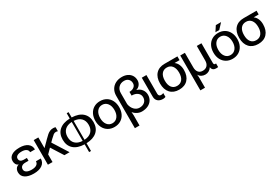

<svg xmlns="http://www.w3.org/2000/svg" viewBox="95 -2006 5114 3514"><g transform="rotate(-30 2652.0 -249.0)"><path d="M267 -69Q335 -69 372.5 -94Q410 -119 410 -164H512Q512 -81 447 -34Q382 13 267 13Q152 13 87.5 -30Q23 -73 23 -150Q23 -197 45 -229Q67 -261 106 -270V-272Q75 -282 58 -310.5Q41 -339 41 -380Q41 -452 101.5 -492Q162 -532 270 -532Q379 -532 441 -486.5Q503 -441 503 -361H401Q401 -403 366.5 -426.5Q332 -450 270 -450Q210 -450 176 -429.5Q142 -409 142 -372Q142 -338 165 -319Q188 -300 229 -300H297V-240H229Q180 -240 152.5 -218Q125 -196 125 -156Q125 -115 162.5 -92Q200 -69 267 -69Z M666 -520V-296H668L759 -387L782 -411Q829 -458 855.5 -481Q882 -504 913.5 -518Q945 -532 984 -532Q1011 -532 1033 -524V-439Q1017 -447 991 -447Q964 -447 941 -430Q918 -413 876 -372L824 -320L1026 0H917L757 -252L666 -160V0H568V-520Z M1377 -644V-532Q1524 -527 1603 -456Q1682 -385 1682 -259Q1682 -133 1602.5 -62.5Q1523 8 1377 13V177H1337V13Q1190 9 1110.5 -62Q1031 -133 1031 -259Q1031 -386 1110.5 -456.5Q1190 -527 1337 -532V-644ZM1337 -59V-460Q1239 -455 1186 -402.5Q1133 -350 1133 -259Q1133 -168 1186 -116Q1239 -64 1337 -59ZM1580 -259Q1580 -350 1527 -402Q1474 -454 1377 -459V-60Q1474 -65 1527 -117Q1580 -169 1580 -259Z M2225 -259Q2225 -178 2193.5 -116.5Q2162 -55 2105 -21Q2048 13 1973 13Q1898 13 1841 -21Q1784 -55 1752.5 -116.5Q1721 -178 1721 -259Q1721 -340 1752.5 -402Q1784 -464 1841 -498Q1898 -532 1973 -532Q2048 -532 2105 -498Q2162 -464 2193.5 -402Q2225 -340 2225 -259ZM1973 -66Q2041 -66 2082.5 -119Q2124 -172 2124 -259Q2124 -347 2082.5 -400Q2041 -453 1973 -453Q1905 -453 1864 -400Q1823 -347 1823 -259Q1823 -172 1864 -119Q1905 -66 1973 -66Z M2281 217V-468Q2281 -541 2313.5 -597Q2346 -653 2405 -684Q2464 -715 2541 -715Q2607 -715 2657 -690.5Q2707 -666 2734.5 -621.5Q2762 -577 2762 -519Q2762 -469 2732.5 -429Q2703 -389 2654 -376V-374Q2718 -358 2756.5 -308Q2795 -258 2795 -192Q2795 -130 2764 -82Q2733 -34 2677 -8Q2621 18 2548 18Q2499 18 2452 -6Q2405 -30 2376 -69H2375L2380 1L2379 217ZM2546 -64Q2614 -64 2655 -101Q2696 -138 2696 -199Q2696 -258 2649.5 -294Q2603 -330 2527 -330V-408Q2588 -408 2625.5 -437.5Q2663 -467 2663 -514Q2663 -568 2629.5 -600.5Q2596 -633 2541 -633Q2468 -633 2423.5 -587Q2379 -541 2379 -467V-234Q2392 -158 2438 -111Q2484 -64 2546 -64Z M2852 -520H2950V-124Q2950 -98 2963.5 -83.5Q2977 -69 3001 -69Q3033 -69 3052 -81V1Q3025 12 2998 12Q2930 12 2891 -22.5Q2852 -57 2852 -118Z M3612 -532V-453H3508V-451Q3548 -423 3570 -372.5Q3592 -322 3592 -259Q3592 -131 3525.5 -59Q3459 13 3340 13Q3221 13 3154.5 -59Q3088 -131 3088 -259Q3088 -388 3154.5 -460Q3221 -532 3340 -532ZM3340 -66Q3411 -66 3451 -117Q3491 -168 3491 -259Q3491 -350 3451 -401.5Q3411 -453 3340 -453Q3269 -453 3229.5 -402Q3190 -351 3190 -259Q3190 -167 3229.5 -116.5Q3269 -66 3340 -66Z M3665 -520H3763V-213Q3763 -146 3795 -108.5Q3827 -71 3885 -71Q3946 -71 3980.5 -108.5Q4015 -146 4015 -214V-520H4113V-104Q4113 -86 4121 -75.5Q4129 -65 4142 -65Q4155 -65 4160 -69V9Q4152 13 4113 13Q4076 13 4053.5 -7Q4031 -27 4027 -62H4025Q4003 -27 3968 -7Q3933 13 3891 13Q3848 13 3812 -6.5Q3776 -26 3760 -59H3758L3763 -5V217H3665Z M4721 -259Q4721 -178 4689.5 -116.5Q4658 -55 4601 -21Q4544 13 4469 13Q4394 13 4337 -21Q4280 -55 4248.5 -116.5Q4217 -178 4217 -259Q4217 -340 4248.5 -402Q4280 -464 4337 -498Q4394 -532 4469 -532Q4544 -532 4601 -498Q4658 -464 4689.5 -402Q4721 -340 4721 -259ZM4469 -66Q4537 -66 4578.5 -119Q4620 -172 4620 -259Q4620 -347 4578.5 -400Q4537 -453 4469 -453Q4401 -453 4360 -400Q4319 -347 4319 -259Q4319 -172 4360 -119Q4401 -66 4469 -66ZM4507 -676H4618L4517 -567H4436Z M5284 -532V-453H5180V-451Q5220 -423 5242 -372.5Q5264 -322 5264 -259Q5264 -131 5197.5 -59Q5131 13 5012 13Q4893 13 4826.5 -59Q4760 -131 4760 -259Q4760 -388 4826.5 -460Q4893 -532 5012 -532ZM5012 -66Q5083 -66 5123 -117Q5163 -168 5163 -259Q5163 -350 5123 -401.5Q5083 -453 5012 -453Q4941 -453 4901.5 -402Q4862 -351 4862 -259Q4862 -167 4901.5 -116.5Q4941 -66 5012 -66Z"/></g></svg>

Font: Non Bureau
Style: Regular
Weight: 400
Designer: Jona Saucedo
Foundry: Non Foundry
Version: Version 1.000; ttfautohint (v1.8.4)